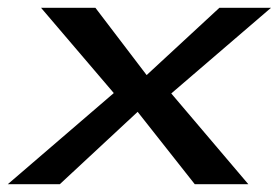

<svg xmlns="http://www.w3.org/2000/svg" viewBox="-30 -471 713 491"><path d="M-10 0H123L322 -185L468 0H605L408 -232L663 -451H531L345 -279L214 -451H75L261 -233Z"/></svg>

Font: Charger Sport
Style: BlkObl
Weight: 900
Designer: Jasper
Foundry: Cannot Into Space Fonts
Version: Version 1.1